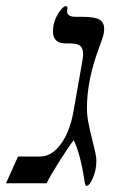

<svg xmlns="http://www.w3.org/2000/svg" viewBox="-57 -609 407 638"><path d="M230 8.8Q226.1 8.8 224.1 -5.9Q210 -99.1 188 -143.1Q170.4 -120.6 138.9 -70.8Q107.4 -21 98.1 0H-37.1L2.9 -88.9H76.2Q114.3 -88.9 144.5 -129.4Q174.8 -169.9 187 -237.8L212.9 -384.8Q219.2 -418 219.2 -429.2Q219.2 -447.3 210 -456.1Q200.7 -464.8 174.8 -464.8H160.2Q119.1 -464.8 119.1 -504.9Q119.1 -524.4 126 -542.7Q132.8 -561 144 -575Q155.3 -588.9 162.1 -588.9Q167 -588.9 167 -581.1L166 -570.8Q166 -553.2 193.8 -553.2H212.9Q258.8 -553.2 273.9 -543.7Q289.1 -534.2 289.1 -513.2Q289.1 -498.5 283.9 -483.2Q278.8 -467.8 271 -446.8Q231.9 -341.8 231.9 -250Q231.9 -226.1 236.8 -200.9Q241.7 -175.8 247.6 -152.3Q253.4 -128.9 258.3 -108.6Q263.2 -88.4 263.2 -74.2Q263.2 -43.9 251.7 -17.6Q240.2 8.8 230 8.8Z"/></svg>

Font: Liberation Serif
Style: Italic
Weight: 400
Italic angle: -16.333°
Designer: Steve Matteson
Foundry: Ascender Corporation
Version: Version 2.1.5